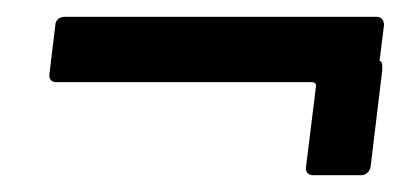

<svg xmlns="http://www.w3.org/2000/svg" viewBox="-20 -370 487 229"><path d="M433 -300 438 -340C438 -346 435 -350 429 -350H57C51 -350 46 -346 46 -340L39 -282C38 -276 41 -272 47 -272H353C355 -272 357 -270 357 -268L345 -171C344 -165 348 -161 353 -161H411C416 -161 421 -165 422 -171L436 -287C436 -291 436 -294 435 -296C433 -297 432 -298 433 -300Z"/></svg>

Font: Barlow Semi Condensed Medium
Style: Italic
Weight: 500
Width: 4
Italic angle: -7°
Designer: Jeremy Tribby
Foundry: Tribby Type
Version: Version 1.422;hotconv 1.0.109;makeotfexe 2.5.65596